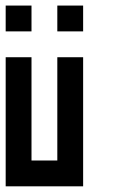

<svg xmlns="http://www.w3.org/2000/svg" viewBox="-20 -656 404 676"><path d="M0 -454.5H90.9V-363.6H0ZM0 -363.6H90.9V-272.7H0ZM0 -272.7H90.9V-181.8H0ZM0 -181.8H90.9V-90.9H0ZM0 -90.9H90.9V0H0ZM90.9 -90.9H181.8V0H90.9ZM181.8 -90.9H272.7V0H181.8ZM181.8 -181.8H272.7V-90.9H181.8ZM181.8 -272.7H272.7V-181.8H181.8ZM181.8 -363.6H272.7V-272.7H181.8ZM181.8 -454.5H272.7V-363.6H181.8ZM0 -636.4H90.9V-545.5H0ZM181.8 -636.4H272.7V-545.5H181.8Z"/></svg>

Font: Micro 5
Style: Regular
Weight: 400
Designer: Sarah Cadigan-Fried
Version: Version 1.000; ttfautohint (v1.8.4.7-5d5b)